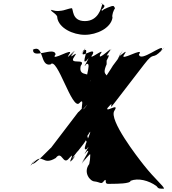

<svg xmlns="http://www.w3.org/2000/svg" viewBox="-20 -1098 1028 1147"><path d="M588 -1062C584 -1052 568 -972 487 -972C405 -972 420 -1049 408 -1049C396 -1049 358 -1034 346 -1034C316 -1030 310 -1033 286 -1039C274 -1039 297 -1036 285 -1036C285 -1030 327 -1009 322 -992C332 -930 416 -890 487 -890C558 -890 642 -930 652 -992C647 -1009 659 -1037 667 -1049C661 -1060 661 -1065 646 -1061C619 -1051 578 -1038 588 -1019C598 -1011 587 -1013 603 -1013C607 -1016 587 -1030 587 -1040C615 -1062 603 -1070 588 -1074C582 -1076 596 -1086 588 -1062ZM839 -112C800 -161 629 -382 663 -436C700 -493 594 -412 627 -461C663 -514 585 -409 627 -458C672 -511 617 -422 663 -482C702 -533 801 -661 840 -712C907 -800 884 -731 949 -801C993 -848 909 -753 948 -804C956 -840 817 -722 810 -773C849 -824 684 -722 723 -773C757 -824 664 -727 702 -781C741 -832 658 -730 699 -780C738 -828 657 -712 693 -758C732 -809 613 -651 652 -702C668 -723 567 -578 597 -602C636 -653 564 -548 600 -601C651 -676 578 -626 617 -714V-736C656 -805 588 -732 636 -792C675 -843 595 -742 634 -793C664 -835 557 -723 579 -774C618 -825 495 -723 534 -774C556 -825 445 -736 480 -793C514 -847 438 -741 477 -792C525 -833 458 -703 497 -736C536 -787 458 -665 497 -716C536 -730 465 -582 512 -606C551 -657 477 -557 516 -608C546 -684 445 -625 462 -704C501 -755 386 -706 423 -758C461 -812 376 -726 417 -780C456 -831 375 -730 414 -781C452 -828 359 -722 393 -773C432 -824 273 -722 312 -773C306 -824 169 -738 178 -804C217 -855 137 -750 176 -801C245 -837 216 -698 282 -713C321 -764 411 -435 454 -482C496 -528 443 -405 488 -458C530 -507 452 -408 488 -461C521 -510 422 -395 454 -437L284 -214C295 -229 167 -90 176 -126C215 -177 132 -75 176 -122C241 -192 229 -103 313 -154C352 -205 355 -103 394 -154C438 -205 373 -98 414 -146C453 -197 377 -96 416 -147C454 -201 381 -113 423 -168C462 -219 425 -168 464 -219C524 -295 465 -234 515 -306C551 -359 473 -257 512 -308C543 -335 458 -189 497 -207C536 -258 458 -141 497 -192C536 -225 447 -96 477 -137C516 -188 441 -84 480 -135C528 -195 556 -207 544 -207C514 -207 558 -206 544 -187C547 -168 575 -158 584 -168C584 -187 586 -189 566 -189C538 -199 527 -226 527 -226C527 -207 527 -225 513 -243C499 -296 490 -341 454 -365C426 -365 426 -365 461 -312C511 -238 530 -194 513 -118C475 -68 518 -14 546 -14C577 -10 584 3 596 -11C610 -28 612 -27 612 -10C614 4 628 0 653 0C673 0 760 0 760 -18C806 -36 868 -20 914 13C928 31 930 29 960 29C958 13 907 -26 839 -112Z"/></svg>

Font: Hussar Przerywany
Style: Regular
Weight: 400
Foundry: Cannot Into Space Fonts
Version: Version 0.982